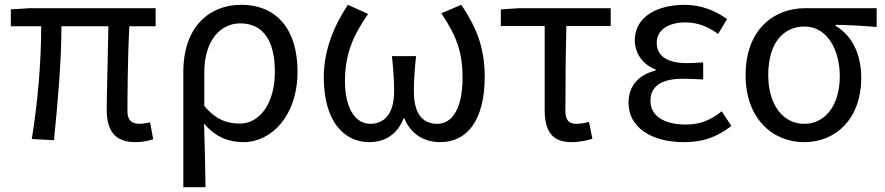

<svg xmlns="http://www.w3.org/2000/svg" viewBox="-20 -577 3672 797"><path d="M542 13C573 13 598 7 616 1L603 -69C583 -65 569 -63 560 -63C526 -63 509 -78 509 -116C509 -169 510 -344 517 -468H626V-543H103L25 -538V-468H151C151 -321 137 -153 112 0L204 5C219 -147 235 -315 235 -468H430C428 -348 423 -179 423 -122C423 -35 456 13 542 13Z M741 200H833C832 103 830 34 827 -64C876 -6 932 13 991 13C1105 13 1215 -94 1215 -280C1215 -451 1132 -557 981 -557C849 -557 741 -466 741 -278ZM976 -64C928 -64 880 -76 828 -137V-275C828 -413 898 -480 977 -480C1078 -480 1121 -400 1121 -279C1121 -145 1056 -64 976 -64Z M1513 13C1574 13 1628 -16 1655 -85H1659C1687 -16 1745 13 1807 13C1919 13 1992 -77 1992 -259C1992 -386 1953 -470 1895 -557L1812 -522C1873 -430 1900 -365 1900 -254C1900 -124 1856 -63 1795 -63C1743 -63 1698 -94 1698 -198C1698 -244 1701 -286 1707 -344H1607C1613 -286 1616 -244 1616 -198C1616 -98 1570 -63 1517 -63C1456 -63 1412 -126 1412 -240C1412 -353 1446 -430 1508 -519L1424 -557C1368 -472 1324 -371 1324 -256C1324 -77 1405 13 1513 13Z M2352 13C2386 13 2417 6 2439 -1L2425 -71C2407 -66 2390 -63 2372 -63C2342 -63 2327 -78 2327 -116C2327 -226 2328 -346 2331 -469H2515V-543H2136L2059 -538V-469H2241V-122C2241 -35 2270 13 2352 13Z M2818 13C2894 13 2950 -4 3016 -54L2976 -115C2925 -74 2880 -60 2827 -60C2735 -60 2680 -97 2680 -158C2680 -218 2724 -250 2814 -250C2841 -250 2867 -249 2899 -247V-318C2872 -316 2852 -315 2830 -315C2743 -315 2706 -350 2706 -399C2706 -455 2758 -484 2825 -484C2875 -484 2919 -467 2961 -436L2998 -498C2948 -534 2888 -557 2822 -557C2711 -557 2615 -509 2615 -410C2615 -359 2645 -310 2701 -289V-284C2639 -269 2589 -227 2589 -150C2589 -49 2683 13 2818 13Z M3318 13C3451 13 3555 -85 3555 -254C3555 -356 3514 -432 3448 -470V-474C3508 -473 3558 -470 3619 -465V-543H3322C3194 -543 3075 -456 3075 -265C3075 -86 3186 13 3318 13ZM3318 -63C3232 -63 3169 -140 3169 -265C3169 -402 3234 -467 3320 -467C3413 -467 3466 -371 3466 -261C3466 -139 3405 -63 3318 -63Z"/></svg>

Font: Noto Sans HK
Style: Regular
Weight: 400
Designer: Ryoko NISHIZUKA 西塚涼子 (kana, bopomofo & ideographs); Paul D. Hunt (Latin, Greek & Cyrillic); Sandoll Communications 산돌커뮤니
Foundry: Adobe
Version: Version 2.004;hotconv 1.0.118;makeotfexe 2.5.65603